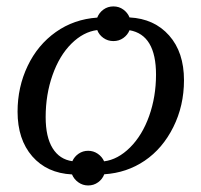

<svg xmlns="http://www.w3.org/2000/svg" viewBox="-20 -524 616 587"><path d="M33.7 -182.6Q33.7 -257.8 64.5 -322.3Q95.2 -386.7 150.6 -426Q206.1 -465.3 277.3 -470.2Q283.2 -485.4 296.4 -494.9Q309.6 -504.4 326.7 -504.4Q343.8 -504.4 356.9 -494.9Q370.1 -485.4 376 -470.7Q451.7 -466.8 497.1 -415.5Q542.5 -364.3 542.5 -278.8Q542.5 -200.7 509.8 -135.3Q477.1 -69.8 422.4 -32.7Q367.7 4.4 298.8 8.8Q293 23.9 279.8 33.4Q266.6 43 249.5 43Q232.9 43 219.5 33.4Q206.1 23.9 200.2 9.3Q123.5 5.4 78.6 -46.1Q33.7 -97.7 33.7 -182.6ZM119.6 -166Q119.6 -105 140.9 -70.8Q162.1 -36.6 201.2 -31.2Q207.5 -45.4 220.5 -54.2Q233.4 -63 249.5 -63Q265.6 -63 278.8 -54Q292 -44.9 298.3 -30.8Q340.3 -36.1 377.7 -73.2Q415 -110.4 436 -169.4Q457 -228.5 457 -295.9Q457 -417.5 376 -431.6Q370.1 -417 356.9 -407.7Q343.8 -398.4 326.7 -398.4Q309.6 -398.4 296.1 -408Q282.7 -417.5 277.3 -432.1Q234.9 -426.8 198.2 -390.4Q161.6 -354 140.6 -294.4Q119.6 -234.9 119.6 -166Z"/></svg>

Font: Liberation Serif
Style: Italic
Weight: 400
Italic angle: -16.333°
Designer: Steve Matteson
Foundry: Ascender Corporation
Version: Version 2.1.5